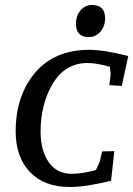

<svg xmlns="http://www.w3.org/2000/svg" viewBox="-20 -740 535 771"><path d="M262 11Q157 11 100 -49.5Q43 -110 43 -212Q43 -356 121 -448Q199 -540 339 -540Q397 -540 495 -515L469 -395L419 -398L424 -437Q425 -444 421 -472Q367 -487 332 -487Q242 -487 192.5 -405Q143 -323 143 -211Q143 -136 175.5 -89Q208 -42 268 -42Q308 -42 365 -57Q381 -89 382 -97L390 -132L439 -133L426 -14Q322 11 262 11ZM349 -720Q402 -720 402 -667Q402 -634 383 -612.5Q364 -591 337 -591Q285 -591 285 -644Q285 -677 303.5 -698.5Q322 -720 349 -720Z"/></svg>

Font: Andada SC
Style: Italic
Weight: 400
Italic angle: -8.29999°
Designer: Carolina Giovagnoli
Foundry: Carolina Giovagnoli
Version: Version 1.003